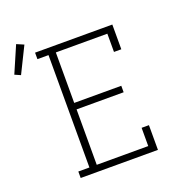

<svg xmlns="http://www.w3.org/2000/svg" viewBox="-248 -936 992 1058"><g transform="rotate(-20 248.0 -407.5)"><path d="M45 0V-38H110V-697H45V-735H498V-590H455V-697H153V-401H429V-363H153V-38H455V-145H498V0ZM-70 -645 -104 -660 -37 -815 5 -797Z"/></g></svg>

Font: Iosevka Slab XLtEx
Style: Regular
Weight: 200
Width: 7
Monospace: yes
Designer: Belleve Invis
Foundry: Belleve Invis
Version: Version 11.1.0; ttfautohint (v1.8.3)